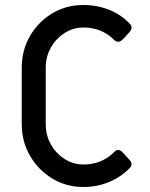

<svg xmlns="http://www.w3.org/2000/svg" viewBox="-20 -735 598 768"><path d="M313 13Q245 13 189 -21Q133 -55 100 -112Q67 -169 67 -238V-465Q67 -534 100 -591Q133 -648 189 -681.5Q245 -715 313 -715Q369 -715 417.5 -695.5Q466 -676 501 -638Q506 -633 506 -624Q506 -616 500 -609Q493 -601 485 -592Q477 -583 467 -574Q460 -568 453 -568Q444 -568 437 -575Q387 -625 314 -625Q273 -625 238.5 -603Q204 -581 183.5 -544.5Q163 -508 163 -465V-238Q163 -194 183.5 -157.5Q204 -121 238.5 -99Q273 -77 314 -77Q387 -77 437 -127Q444 -135 452 -135Q460 -135 467 -129Q477 -119 485 -110Q493 -101 500 -93Q506 -87 506 -78Q506 -71 501 -65Q466 -28 417.5 -7.5Q369 13 313 13Z"/></svg>

Font: Miriam Libre Medium
Style: Regular
Weight: 500
Version: Version 2.000